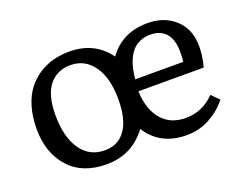

<svg xmlns="http://www.w3.org/2000/svg" viewBox="-90 -686 1087 865"><g transform="rotate(-20 454.0 -253.5)"><path d="M290 14.2Q174.8 14.2 110.8 -57.1Q46.9 -128.4 46.9 -242.2Q46.9 -300.8 61 -348.1Q75.2 -395.5 99.4 -427.2Q123.5 -459 156.7 -480.5Q189.9 -502 226.8 -511.5Q263.7 -521 304.2 -521Q424.3 -521 491.2 -429.2Q556.6 -521 679.2 -521Q758.8 -521 810.8 -473.4Q862.8 -425.8 862.8 -344.2Q862.8 -296.4 849.1 -246.1H536.1Q539.1 -159.7 580.8 -109.9Q622.6 -60.1 696.8 -60.1Q777.3 -60.1 835 -120.1L870.1 -85Q838.9 -43.5 787.4 -14.6Q735.8 14.2 673.8 14.2Q547.9 14.2 485.8 -84Q412.6 14.2 290 14.2ZM541 -301.8H771Q773.9 -321.8 773.9 -348.1Q773.9 -407.2 747.8 -437.5Q721.7 -467.8 672.9 -467.8Q645 -467.8 623 -458Q601.1 -448.2 586.9 -432.4Q572.8 -416.5 562.7 -394Q552.7 -371.6 548.1 -349.6Q543.5 -327.6 541 -301.8ZM304.2 -47.9Q368.7 -47.9 403.8 -97.9Q439 -147.9 439 -243.2Q439 -346.2 397.9 -404.1Q356.9 -461.9 288.1 -461.9Q223.1 -461.9 185.5 -415Q147.9 -368.2 147.9 -272Q147.9 -168.5 189 -108.2Q230 -47.9 304.2 -47.9Z"/></g></svg>

Font: Literata Book
Style: Regular
Weight: 400
Designer: Latin by Veronika Burian and Jose Scaglione. Greek by Irene Vlachou. Cyrillic by Vera Evstafieva
Foundry: TypeTogether
Version: Version 2.003;PS 002.003;hotconv 1.0.88;makeotf.lib2.5.64775